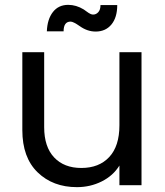

<svg xmlns="http://www.w3.org/2000/svg" viewBox="-20 -763 680 791"><path d="M472 0V-81Q446 -39 399 -15.5Q352 8 297 8Q198 8 135 -53Q72 -114 72 -227V-548H162V-239Q162 -158 203 -114.5Q244 -71 315 -71Q388 -71 430 -116Q472 -161 472 -247V-548H563V0ZM242 -634H173Q175 -684 198 -713.5Q221 -743 261 -743Q294 -743 325 -724Q329 -721 335.5 -716.5Q342 -712 345.5 -709.5Q349 -707 354 -705Q359 -703 364 -703Q376 -703 385 -713Q394 -723 394 -742H463Q463 -691 439 -662Q415 -633 374 -633Q340 -633 309 -655Q282 -674 271 -674Q242 -674 242 -634Z"/></svg>

Font: SVN-Poppins
Style: Regular
Weight: 400
Designer: Ninad Kale (Devanagari), Jonny Pinhorn (Latin)
Foundry: Indian Type Foundry
Version: Version 3.002 2017